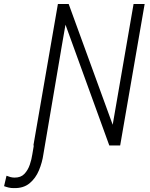

<svg xmlns="http://www.w3.org/2000/svg" viewBox="-123 -731 755 965"><path d="M127.9 -479.5H184.1L95.2 43.5Q89.4 85 72.8 125Q56.2 165 25.4 190.4Q-5.4 215.8 -54.2 214.4Q-67.9 214.4 -79.3 211.7Q-90.8 209 -102.5 204.6L-90.3 152.3Q-80.6 156.2 -70.6 158.9Q-60.5 161.6 -50.3 161.6Q-18.6 162.1 -0.5 143.1Q17.6 124 26.9 96.4Q36.1 68.8 39.6 43.9ZM604 -710.9 481 0H426.3L206.1 -606.9L100.6 0H44.9L168 -710.9H222.2L443.4 -104L548.3 -710.9Z"/></svg>

Font: Roboto Condensed Light
Style: Italic
Weight: 300
Italic angle: -12°
Designer: Christian Robertson
Foundry: Google
Version: Version 3.0; 2020